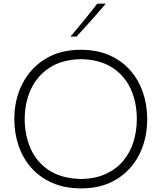

<svg xmlns="http://www.w3.org/2000/svg" viewBox="-20 -1017 880 1047"><path d="M423.8 10.3Q333.5 10.3 265.1 -19.8Q196.8 -49.8 150.6 -102.1Q104.5 -154.3 81.3 -222.7Q58.1 -291 58.1 -367.7Q58.1 -474.1 101.8 -559.8Q145.5 -645.5 226.8 -695.6Q308.1 -745.6 421.4 -745.6Q507.8 -745.6 575.2 -716.3Q642.6 -687 688.7 -635.3Q734.9 -583.5 758.8 -514.9Q782.7 -446.3 782.7 -367.7Q782.7 -259.8 739.3 -174.1Q695.8 -88.4 615.2 -39.1Q534.7 10.3 423.8 10.3ZM421.9 -41Q502 -42.5 559.3 -69.6Q616.7 -96.7 653.8 -142.1Q690.9 -187.5 708.5 -245.6Q726.1 -303.7 726.1 -367.7Q726.1 -460.4 692.1 -533.4Q658.2 -606.4 590.6 -649.4Q522.9 -692.4 421.9 -694.3Q317.4 -692.4 249.3 -647.2Q181.2 -602.1 147.9 -528.6Q114.7 -455.1 114.7 -367.7Q114.7 -280.3 147 -206.8Q179.2 -133.3 247.3 -88.4Q315.4 -43.5 421.9 -41ZM364.3 -816.9Q401.9 -861.8 438.7 -906.7Q475.6 -951.7 510.3 -997.1H557.1Q518.6 -951.7 478.8 -907.2Q439 -862.8 397.9 -817.9Z"/></svg>

Font: Pinar-DS2-FD Light
Style: Regular
Weight: 300
Designer: Amin Abedi
Version: Version 2.000